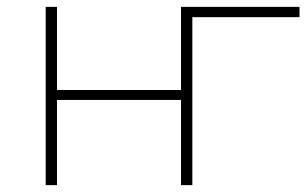

<svg xmlns="http://www.w3.org/2000/svg" viewBox="-20 -539 892 559"><path d="M113 0H146V-248H507V0H540V-489H852V-519H507V-277H146V-519H113Z"/></svg>

Font: Chess Sans ExtraLight
Style: Regular
Weight: 275
Designer: Wolf Bōese
Foundry: Wolf Bōese
Version: Version 7.223;Glyphs 3.3 (3306)